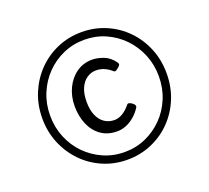

<svg xmlns="http://www.w3.org/2000/svg" viewBox="-138 -1080 1280 1177"><g transform="rotate(-20 502.5 -492.0)"><path d="M503 -76Q418 -76 344 -108Q270 -140 215 -196.5Q160 -253 128.5 -328.5Q97 -404 97 -492Q97 -580 128.5 -655.5Q160 -731 215 -787.5Q270 -844 344 -876Q418 -908 503 -908Q588 -908 662 -876Q736 -844 791 -787.5Q846 -731 877 -655.5Q908 -580 908 -492Q908 -404 877 -328.5Q846 -253 791 -196.5Q736 -140 662 -108Q588 -76 503 -76ZM503 -126Q577 -126 641 -154.5Q705 -183 753.5 -232.5Q802 -282 829.5 -348.5Q857 -415 857 -492Q857 -568 829.5 -634.5Q802 -701 753.5 -751Q705 -801 641 -829.5Q577 -858 503 -858Q429 -858 364.5 -829.5Q300 -801 251.5 -751Q203 -701 175.5 -634.5Q148 -568 148 -492Q148 -415 175.5 -348.5Q203 -282 251.5 -232.5Q300 -183 364.5 -154.5Q429 -126 503 -126ZM503 -261Q441 -261 397.5 -292Q354 -323 331.5 -376.5Q309 -430 309 -495Q309 -559 334.5 -612Q360 -665 404.5 -696Q449 -727 506 -727Q541 -727 580.5 -712Q620 -697 649 -656Q655 -647 652 -640Q649 -633 638 -625Q627 -615 619.5 -612.5Q612 -610 606 -616Q585 -635 560 -646Q535 -657 506 -657Q474 -657 446.5 -638.5Q419 -620 403 -584Q387 -548 387 -495Q387 -442 403 -405.5Q419 -369 447 -350.5Q475 -332 510 -332Q537 -332 563.5 -347.5Q590 -363 616 -395Q621 -401 630.5 -398Q640 -395 649 -388Q660 -380 662.5 -372.5Q665 -365 661 -358Q641 -327 614.5 -305Q588 -283 560 -272Q532 -261 503 -261Z"/></g></svg>

Font: Playwrite ES Deco
Style: Regular
Weight: 400
Designer: Veronika Burian, José Scaglione
Foundry: TypeTogether
Version: Version 1.002